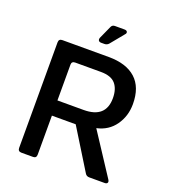

<svg xmlns="http://www.w3.org/2000/svg" viewBox="-149 -955 964 1069"><g transform="rotate(20 332.5 -420.5)"><path d="M100 0Q79 0 79 -21V-646Q79 -667 100 -667H375Q479 -667 535 -616.5Q591 -566 591 -466Q591 -395 552.5 -340.5Q514 -286 445 -271L606 -25Q613 -14 609 -7Q605 0 593 0H502Q485 0 477 -14L330 -252H189V-21Q189 0 169 0ZM189 -342H344Q475 -342 475 -459Q475 -513 449 -543.5Q423 -574 362 -574H210Q189 -574 189 -554ZM308 -727Q297 -727 292.5 -733.5Q288 -740 292 -751L325 -824Q331 -841 348 -841H405Q418 -841 421.5 -833Q425 -825 416 -816L352 -738Q342 -727 327 -727Z"/></g></svg>

Font: Pitagon Sans Medium
Style: Regular
Weight: 500
Designer: Travis Tran
Foundry: Pitagon
Version: Version 1.001; ttfautohint (v1.8.4.7-5d5b);gftools[0.9.26]